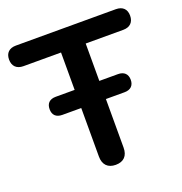

<svg xmlns="http://www.w3.org/2000/svg" viewBox="-132 -817 885 936"><g transform="rotate(-20 311.0 -348.5)"><path d="M311 8C353 8 375 -16 375 -58V-310H472C503 -310 521 -327 521 -357C521 -387 503 -404 472 -404H375V-598H570C605 -598 625 -618 625 -652C625 -686 605 -705 570 -705H52C17 -705 -3 -686 -3 -652C-3 -618 17 -598 52 -598H247V-404H149C117 -404 100 -387 100 -357C100 -327 117 -310 149 -310H247V-58C247 -16 270 8 311 8Z"/></g></svg>

Font: Nunito
Style: Bold
Weight: 700
Designer: Vernon Adams
Foundry: Vernon Adams
Version: Version 3.602